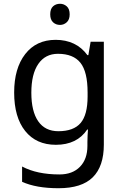

<svg xmlns="http://www.w3.org/2000/svg" viewBox="-20 -757 655 1017"><path d="M275 -546Q328 -546 370.5 -526Q413 -506 443 -465H448L460 -536H530V9Q530 124 471.5 182Q413 240 290 240Q172 240 97 206V125Q176 167 295 167Q364 167 403.5 126.5Q443 86 443 16V-5Q443 -17 444 -39.5Q445 -62 446 -71H442Q388 10 276 10Q172 10 113.5 -63Q55 -136 55 -267Q55 -395 113.5 -470.5Q172 -546 275 -546ZM287 -472Q220 -472 183 -418.5Q146 -365 146 -266Q146 -167 182.5 -114.5Q219 -62 289 -62Q370 -62 407 -105.5Q444 -149 444 -246V-267Q444 -377 406 -424.5Q368 -472 287 -472ZM298 -737Q318 -737 333.5 -723.5Q349 -710 349 -681Q349 -653 333.5 -639Q318 -625 298 -625Q276 -625 261 -639Q246 -653 246 -681Q246 -710 261 -723.5Q276 -737 298 -737Z"/></svg>

Font: Noto Sans Kharoshthi
Style: Regular
Weight: 400
Designer: Monotype Design Team
Foundry: Monotype Imaging Inc.
Version: Version 2.004; ttfautohint (v1.8.4.7-5d5b)